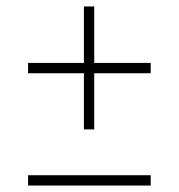

<svg xmlns="http://www.w3.org/2000/svg" viewBox="-20 -590 554 595"><path d="M240 -189V-363H67V-395H240V-570H272V-395H447V-363H272V-189ZM67 -15V-47H447V-15Z"/></svg>

Font: Saira Semi Condensed Thin
Style: Regular
Weight: 100
Width: 4
Designer: Hector Gatti with collaboration of the Omnibus-Type team
Foundry: Omnibus-Type
Version: Version 1.001; ttfautohint (v1.8)